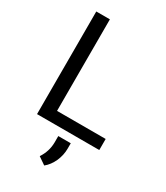

<svg xmlns="http://www.w3.org/2000/svg" viewBox="-231 -809 999 1152"><g transform="rotate(30 269.0 -232.5)"><path d="M176.8 -710.9H82.5V0H513.7V-76.7H176.8ZM273.9 245.6C295.9 228 313 204.6 326.2 175.8C338.9 146.5 345.2 117.2 345.2 87.4V50.3H258.8V95.2C258.3 136.7 246.1 174.8 222.7 210.4Z"/></g></svg>

Font: Roboto
Style: Regular
Weight: 400
Designer: Google
Version: Version 2.137; 2017